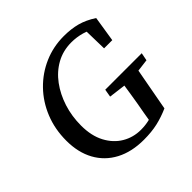

<svg xmlns="http://www.w3.org/2000/svg" viewBox="-164 -779 945 945"><g transform="rotate(-45 308.0 -307.0)"><path d="M49 -254Q49 -334 76.5 -402Q104 -470 153 -520.5Q202 -571 266.5 -599Q331 -627 404 -627Q455 -627 496 -616Q537 -605 580 -577L559 -444H502L499 -578L542 -537Q516 -559 480.5 -569Q445 -579 409 -579Q351 -579 304 -553Q257 -527 223.5 -481.5Q190 -436 171.5 -378Q153 -320 153 -255Q153 -184 179.5 -134Q206 -84 250 -58Q294 -32 347 -32Q378 -32 405 -38.5Q432 -45 462 -56L406 -21L416 -81Q426 -134 434.5 -188.5Q443 -243 451 -296H553L503 -25Q460 -6 418 3.5Q376 13 323 13Q238 13 176.5 -19.5Q115 -52 82 -112Q49 -172 49 -254ZM355 -255 362 -296H616L608 -255L496 -241H465Z"/></g></svg>

Font: Lisu Bosa SemiBold
Style: Italic
Weight: 600
Italic angle: -19°
Designer: David Morse, Annie Olsen, Victor Gaultney, Frank Grießhammer (Latin)
Foundry: SIL International
Version: Version 2.000